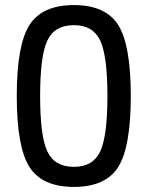

<svg xmlns="http://www.w3.org/2000/svg" viewBox="-20 -723 581 756"><path d="M96 -624.5Q146 -703 271 -703Q396 -703 445.5 -624.5Q495 -546 495 -345Q495 -144 445.5 -65.5Q396 13 271 13Q146 13 96 -65.5Q46 -144 46 -345Q46 -546 96 -624.5ZM271 -624Q195 -624 166.5 -563.5Q138 -503 138 -345Q138 -187 166.5 -126.5Q195 -66 271 -66Q346 -66 374.5 -126.5Q403 -187 403 -345Q403 -503 374.5 -563.5Q346 -624 271 -624Z"/></svg>

Font: exo2condensed_r
Style: Regular
Weight: 400
Width: 3
Designer: Natanael Gama
Version: Version 1.001;PS 001.001;hotconv 1.0.70;makeotf.lib2.5.58329